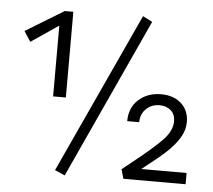

<svg xmlns="http://www.w3.org/2000/svg" viewBox="-50 -720 865 781"><g transform="rotate(5 383.0 -329.5)"><path d="M167 -598 55 -522 28 -564 184 -659H219V-309H167ZM503 -666 542 -646 242 7 201 -11ZM511 -71Q593 -136 629.5 -174Q666 -212 666 -251Q666 -279 648 -295Q630 -311 602 -311Q569 -311 547 -289.5Q525 -268 525 -235H476Q476 -290 512.5 -323Q549 -356 604 -356Q656 -356 687 -327.5Q718 -299 718 -253Q718 -218 698 -186Q678 -154 644.5 -123.5Q611 -93 550 -46H735V0H481L470 -38Z"/></g></svg>

Font: QiushuiShotai Bright
Style: Regular
Weight: 400
Designer: Christian Thalmann (Catharsis Fonts)
Version: Version 1.250;